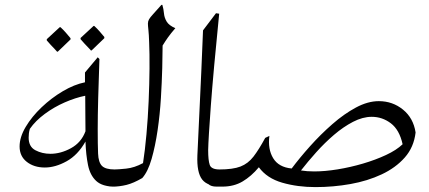

<svg xmlns="http://www.w3.org/2000/svg" viewBox="-20 -762 1752 784"><path d="M386 -521Q383 -436 381 -363Q379 -290 379 -235Q379 -171 380.5 -135Q382 -99 396.5 -84.5Q411 -70 449 -70Q469 -70 479 -59.5Q489 -49 489 -36Q489 -23 479.5 -11.5Q470 0 448 0Q398 0 373 -23Q348 -46 339.5 -87.5Q331 -129 329 -184Q298 -129 252 -103.5Q206 -78 163 -78Q119 -78 89.5 -101Q60 -124 60 -164Q60 -202 85 -244Q110 -286 150 -324Q190 -362 236.5 -389.5Q283 -417 327 -426Q327 -436 327 -446Q327 -456 327 -466L379 -528ZM97 -200Q97 -163 124.5 -148.5Q152 -134 186 -134Q228 -134 270 -157Q312 -180 329 -226V-229Q329 -258 328.5 -294.5Q328 -331 328 -371Q288 -363 244.5 -344Q201 -325 163 -297Q125 -269 102 -236Q99 -226 98 -217Q97 -208 97 -200ZM351 -556Q350 -558 342 -566Q334 -574 324.5 -584.5Q315 -595 309 -602V-607L362 -656H365Q377 -645 386.5 -634Q396 -623 406 -611V-606L354 -556ZM213 -551Q212 -553 204 -561Q196 -569 186.5 -579.5Q177 -590 171 -597V-602L224 -651H227Q239 -640 248.5 -629Q258 -618 268 -606V-601L216 -551Z M643 -742Q648 -725 649.5 -707.5Q651 -690 660.5 -674Q670 -658 696 -647Q677 -625 666 -609.5Q655 -594 644 -576Q644 -541 642.5 -484Q641 -427 637 -361Q633 -295 623.5 -230Q614 -165 599 -113Q584 -61 561 -35Q525 -14 496.5 -7Q468 0 441 0Q416 0 397.5 -10Q379 -20 379 -35Q379 -50 399 -60Q419 -70 447 -70Q462 -70 495.5 -73.5Q529 -77 564 -96Q572 -147 578 -213.5Q584 -280 587 -349.5Q590 -419 590.5 -482Q591 -545 589 -589Q588 -622 586 -639.5Q584 -657 584 -666Q584 -675 588.5 -683Q593 -691 605 -704Q617 -717 639 -742Z M889 0Q828 0 805.5 -29Q783 -58 786 -128Q789 -199 795.5 -330.5Q802 -462 809 -638L862 -708L875 -706Q851 -467 841 -331.5Q831 -196 830 -149Q830 -107 836.5 -88.5Q843 -70 877 -70H905Q917 -70 923.5 -61Q930 -52 930 -40Q930 -26 920 -13Q910 0 889 0Z M1171 -74Q1204 -118 1246.5 -165.5Q1289 -213 1337 -255Q1385 -297 1433.5 -323Q1482 -349 1527 -349Q1583 -349 1625.5 -314.5Q1668 -280 1677 -221Q1670 -161 1633 -119Q1596 -77 1538.5 -50Q1481 -23 1411 -10.5Q1341 2 1268 2Q1195 2 1132.5 -16Q1070 -34 1037 -79Q1006 -42 970.5 -21Q935 0 888 0H864Q842 0 831 -10Q820 -20 820 -33Q820 -47 833.5 -58.5Q847 -70 875 -70Q931 -70 962 -82Q993 -94 1015 -122.5Q1037 -151 1063 -199L1080 -207Q1073 -153 1095.5 -116Q1118 -79 1171 -74ZM1209 -66Q1221 -64 1234.5 -63Q1248 -62 1263 -62Q1307 -62 1359 -70.5Q1411 -79 1462 -94Q1513 -109 1556 -129Q1599 -149 1624 -173Q1611 -232 1576 -258.5Q1541 -285 1498 -285Q1461 -285 1421.5 -264.5Q1382 -244 1344 -211.5Q1306 -179 1271.5 -140.5Q1237 -102 1209 -66Z"/></svg>

Font: Bona Nova SC
Style: Italic
Weight: 400
Italic angle: -4°
Designer: Mateusz Machalski
Foundry: Capitalics
Version: Version 4.001; ttfautohint (v1.8.4.7-5d5b)